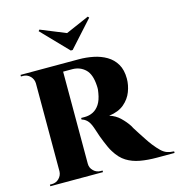

<svg xmlns="http://www.w3.org/2000/svg" viewBox="-132 -1051 1084 1166"><g transform="rotate(-15 410.5 -468.0)"><path d="M282 -700H407Q452 -700 497 -691Q542 -682 578.5 -660.5Q615 -639 636.5 -602.5Q658 -566 658 -511Q658 -471 642.5 -430Q627 -389 591.5 -359Q556 -329 496 -321Q534 -310 562.5 -282.5Q591 -255 609 -227Q610 -224 619 -209Q628 -194 642.5 -172Q657 -150 672 -127Q687 -104 701 -86Q724 -57 741.5 -40.5Q759 -24 777.5 -17.5Q796 -11 821 -10V0H710Q653 0 605.5 -8.5Q558 -17 521 -40Q484 -63 456 -109Q446 -124 438 -142.5Q430 -161 422 -179.5Q414 -198 408 -215.5Q402 -233 397 -248.5Q392 -264 388 -275Q376 -309 360.5 -323.5Q345 -338 328 -342V-352Q331 -352 338.5 -352Q346 -352 351 -352Q379 -352 403 -364Q427 -376 444 -402Q461 -428 468 -471Q470 -480 471 -491Q472 -502 471 -516Q467 -589 434.5 -620Q402 -651 355 -652Q345 -652 333 -652Q321 -652 310 -652Q299 -652 292 -652Q292 -652 289.5 -664Q287 -676 284.5 -688Q282 -700 282 -700ZM295 -700V0H117V-700ZM120 -73V0H40V-10Q42 -10 47 -10Q52 -10 53 -10Q79 -10 97.5 -28.5Q116 -47 117 -73ZM120 -627H117Q116 -653 97.5 -671.5Q79 -690 53 -690Q52 -690 47 -690Q42 -690 40 -690V-700H120ZM292 -73H295Q295 -47 314 -28.5Q333 -10 359 -10Q361 -10 365.5 -10Q370 -10 371 -10V0H292ZM533 -928 526 -936 379 -872 222 -936 215 -928 373 -764H385Z"/></g></svg>

Font: Cinzel ExtraBold
Style: Regular
Weight: 800
Designer: Natanael Gama
Version: Version 2.000